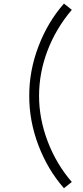

<svg xmlns="http://www.w3.org/2000/svg" viewBox="-20 -855 457 1051"><path d="M330.1 175.3Q241.2 74.2 190.4 -59.3Q139.6 -192.9 140.1 -330.1Q139.6 -467.3 190.4 -600.8Q241.2 -734.4 330.1 -835.4L373 -801.3Q286.1 -698.7 240 -577.6Q193.8 -456.5 193.8 -330.1Q193.8 -205.1 241 -81.1Q288.1 43 373 141.1Z"/></svg>

Font: Manrope Light
Style: Regular
Weight: 300
Designer: Mikhail Sharanda
Foundry: Mikhail Sharanda
Version: Version 4.505;FEAKit 1.0